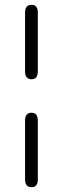

<svg xmlns="http://www.w3.org/2000/svg" viewBox="-20 -748 261 797"><path d="M111 29Q84 29 84 -4V-247Q84 -280 111 -280Q137 -280 137 -247V-4Q137 29 111 29ZM111 -419Q84 -419 84 -452V-695Q84 -728 111 -728Q137 -728 137 -695V-452Q137 -419 111 -419Z"/></svg>

Font: Shin Retro Maru Gothic Regular
Style: Regular
Weight: 400
Designer: Iose
Foundry: Typographish
Version: Version 1.002